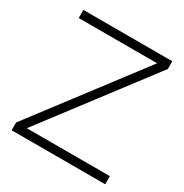

<svg xmlns="http://www.w3.org/2000/svg" viewBox="-163 -834 927 965"><g transform="rotate(30 300.5 -352.0)"><path d="M579 -47V0H36V-45L501 -657H46V-704H562V-659L97 -47Z"/></g></svg>

Font: Prodigy Sans Light
Style: Regular
Weight: 300
Designer: Wei Huang
Foundry: Wei Huang
Version: Version 1.003; ttfautohint (v1.8.3)